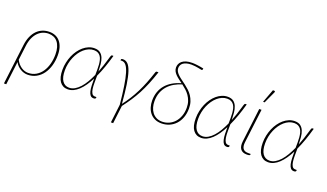

<svg xmlns="http://www.w3.org/2000/svg" viewBox="-81 -1294 3472 2037"><g transform="rotate(20 1655.0 -276.0)"><path d="M79 -111.5Q91 -87 107.2 -68.8Q123.5 -50.5 141.8 -38.2Q160 -26 179.5 -20Q199 -14 218 -14Q267.5 -14 306.2 -36.5Q345 -59 371.8 -97.8Q398.5 -136.5 412.2 -187.8Q426 -239 426 -296.5Q426 -342 415.8 -376.5Q405.5 -411 387 -434Q368.5 -457 342.2 -468.5Q316 -480 284 -480Q250 -480 219.2 -467.2Q188.5 -454.5 163.8 -428.8Q139 -403 122 -364.2Q105 -325.5 99 -274ZM73 -273.5Q80 -331 99 -373.8Q118 -416.5 146 -444.8Q174 -473 209.5 -487Q245 -501 285.5 -501Q323 -501 353.8 -488Q384.5 -475 406.5 -449Q428.5 -423 440.5 -384.8Q452.5 -346.5 452.5 -296.5Q452.5 -234.5 436.5 -179.5Q420.5 -124.5 390.5 -83.2Q360.5 -42 317.2 -18Q274 6 220 6Q198.5 6 177.5 -0.2Q156.5 -6.5 137.5 -18.2Q118.5 -30 102.5 -46.5Q86.5 -63 75.5 -84L43.5 178.5H17.5Z M681.5 -15Q714 -15 744 -32.2Q774 -49.5 801.2 -79.5Q828.5 -109.5 852.5 -150.2Q876.5 -191 897.5 -238Q898 -268 898.2 -297.8Q898.5 -327.5 896.2 -354.2Q894 -381 888.2 -404Q882.5 -427 870.8 -444Q859 -461 840.8 -470.5Q822.5 -480 795.5 -480Q765.5 -480 737.8 -468Q710 -456 685.5 -434.8Q661 -413.5 641.2 -384.8Q621.5 -356 607 -322Q592.5 -288 584.8 -250.2Q577 -212.5 577 -174Q577 -95 604.8 -55Q632.5 -15 681.5 -15ZM1009.5 -493Q990 -423 967.2 -358.2Q944.5 -293.5 918 -236Q918 -194.5 917.8 -155.8Q917.5 -117 922 -87Q926.5 -57 938 -39Q949.5 -21 973 -21H990L987.5 -8Q986.5 -4 981 -1Q975.5 2 964 2Q940.5 2 927.2 -13.8Q914 -29.5 907.8 -56.8Q901.5 -84 900.2 -120Q899 -156 899 -196.5Q875.5 -151 849.8 -113.8Q824 -76.5 795.8 -49.8Q767.5 -23 736.8 -8.5Q706 6 673 6Q615.5 6 583.2 -38.5Q551 -83 551 -171Q551 -212.5 559.8 -253.2Q568.5 -294 584 -330.5Q599.5 -367 621.8 -398.2Q644 -429.5 671 -452.2Q698 -475 729 -488Q760 -501 794 -501Q835 -501 859 -482.8Q883 -464.5 895.5 -434Q908 -403.5 911.8 -364.2Q915.5 -325 916.5 -282.5Q932 -321.5 945.2 -361.8Q958.5 -402 970 -442Q975 -459.5 978.2 -469.5Q981.5 -479.5 984 -484.8Q986.5 -490 988.8 -491.5Q991 -493 994 -493Z M1518 -493Q1491.5 -413.5 1465.5 -350.2Q1439.5 -287 1410.8 -232.5Q1382 -178 1348.8 -127.8Q1315.5 -77.5 1275 -24.5L1250.5 178.5H1225L1250 -29Q1238 -149 1225 -233.5Q1212 -318 1195.8 -371.8Q1179.5 -425.5 1159.2 -450Q1139 -474.5 1112 -474.5H1095.5L1097 -484Q1097.5 -489 1101.2 -491.8Q1105 -494.5 1119.5 -494.5Q1150 -494.5 1173.2 -471.5Q1196.5 -448.5 1214.2 -395.8Q1232 -343 1245 -257Q1258 -171 1268 -45.5Q1303 -91 1333.2 -139Q1363.5 -187 1390 -240Q1416.5 -293 1439.8 -351.8Q1463 -410.5 1485 -477.5Q1488 -487 1491.5 -490Q1495 -493 1500 -493Z M1732 -14Q1771.5 -14 1807.2 -29.8Q1843 -45.5 1870 -75Q1897 -104.5 1912.8 -146.8Q1928.5 -189 1928.5 -241.5Q1928.5 -282.5 1917.2 -314.8Q1906 -347 1888 -373Q1870 -399 1846.8 -420Q1823.5 -441 1799.5 -459Q1755 -445.5 1715.5 -423Q1676 -400.5 1646.5 -368Q1617 -335.5 1599.8 -291.8Q1582.5 -248 1582.5 -191Q1582.5 -156 1591.5 -124Q1600.5 -92 1619 -67.5Q1637.5 -43 1665.5 -28.5Q1693.5 -14 1732 -14ZM1948.5 -681Q1947.5 -676 1945.5 -674.8Q1943.5 -673.5 1938.5 -673.5Q1935.5 -673.5 1924.2 -676Q1913 -678.5 1896.5 -681.5Q1880 -684.5 1860 -687Q1840 -689.5 1820 -689.5Q1787 -689.5 1764 -682.8Q1741 -676 1726.5 -664.8Q1712 -653.5 1705.5 -638.5Q1699 -623.5 1699 -607.5Q1699 -586 1710 -568.2Q1721 -550.5 1738.8 -534Q1756.5 -517.5 1779.5 -501Q1802.5 -484.5 1826.2 -466.2Q1850 -448 1873 -426.5Q1896 -405 1913.8 -378.2Q1931.5 -351.5 1942.5 -318.2Q1953.5 -285 1953.5 -243Q1953.5 -185.5 1936.2 -139.2Q1919 -93 1888.8 -60.8Q1858.5 -28.5 1817.8 -11.2Q1777 6 1730.5 6Q1687 6 1654.5 -9.8Q1622 -25.5 1600.2 -52.5Q1578.5 -79.5 1567.8 -115Q1557 -150.5 1557 -190Q1557 -243 1572.5 -287.2Q1588 -331.5 1617.5 -366.5Q1647 -401.5 1689.8 -427Q1732.5 -452.5 1787.5 -468Q1765.5 -484 1745.2 -499.5Q1725 -515 1709.2 -531.2Q1693.5 -547.5 1684.2 -566Q1675 -584.5 1675 -606.5Q1675 -626 1682.8 -644.5Q1690.5 -663 1707.8 -677.5Q1725 -692 1753.2 -701Q1781.5 -710 1822.5 -710Q1835.5 -710 1851.5 -708.8Q1867.5 -707.5 1884.5 -705.2Q1901.5 -703 1918.5 -700Q1935.5 -697 1951 -693.5Z M2186.5 -15Q2219 -15 2249 -32.2Q2279 -49.5 2306.2 -79.5Q2333.5 -109.5 2357.5 -150.2Q2381.5 -191 2402.5 -238Q2403 -268 2403.2 -297.8Q2403.5 -327.5 2401.2 -354.2Q2399 -381 2393.2 -404Q2387.5 -427 2375.8 -444Q2364 -461 2345.8 -470.5Q2327.5 -480 2300.5 -480Q2270.5 -480 2242.8 -468Q2215 -456 2190.5 -434.8Q2166 -413.5 2146.2 -384.8Q2126.5 -356 2112 -322Q2097.5 -288 2089.8 -250.2Q2082 -212.5 2082 -174Q2082 -95 2109.8 -55Q2137.5 -15 2186.5 -15ZM2514.5 -493Q2495 -423 2472.2 -358.2Q2449.5 -293.5 2423 -236Q2423 -194.5 2422.8 -155.8Q2422.5 -117 2427 -87Q2431.5 -57 2443 -39Q2454.5 -21 2478 -21H2495L2492.5 -8Q2491.5 -4 2486 -1Q2480.5 2 2469 2Q2445.5 2 2432.2 -13.8Q2419 -29.5 2412.8 -56.8Q2406.5 -84 2405.2 -120Q2404 -156 2404 -196.5Q2380.5 -151 2354.8 -113.8Q2329 -76.5 2300.8 -49.8Q2272.5 -23 2241.8 -8.5Q2211 6 2178 6Q2120.5 6 2088.2 -38.5Q2056 -83 2056 -171Q2056 -212.5 2064.8 -253.2Q2073.5 -294 2089 -330.5Q2104.5 -367 2126.8 -398.2Q2149 -429.5 2176 -452.2Q2203 -475 2234 -488Q2265 -501 2299 -501Q2340 -501 2364 -482.8Q2388 -464.5 2400.5 -434Q2413 -403.5 2416.8 -364.2Q2420.5 -325 2421.5 -282.5Q2437 -321.5 2450.2 -361.8Q2463.5 -402 2475 -442Q2480 -459.5 2483.2 -469.5Q2486.5 -479.5 2489 -484.8Q2491.5 -490 2493.8 -491.5Q2496 -493 2499 -493Z M2655.5 -493H2681.5L2634.5 -111.5Q2628.5 -63.5 2645.2 -38.5Q2662 -13.5 2704.5 -13.5H2733.5L2732.5 -4.5Q2732 0.5 2724.2 3.5Q2716.5 6.5 2695 6.5Q2645.5 6.5 2623.8 -23.8Q2602 -54 2609 -111ZM2667.5 -578.5 2724 -729.5H2740.5Q2746 -729.5 2748 -724.5Q2750 -719.5 2746.5 -712.5L2685 -578.5Z M2943 -15Q2975.5 -15 3005.5 -32.2Q3035.5 -49.5 3062.8 -79.5Q3090 -109.5 3114 -150.2Q3138 -191 3159 -238Q3159.5 -268 3159.8 -297.8Q3160 -327.5 3157.8 -354.2Q3155.5 -381 3149.8 -404Q3144 -427 3132.2 -444Q3120.5 -461 3102.2 -470.5Q3084 -480 3057 -480Q3027 -480 2999.2 -468Q2971.5 -456 2947 -434.8Q2922.5 -413.5 2902.8 -384.8Q2883 -356 2868.5 -322Q2854 -288 2846.2 -250.2Q2838.5 -212.5 2838.5 -174Q2838.5 -95 2866.2 -55Q2894 -15 2943 -15ZM3271 -493Q3251.5 -423 3228.8 -358.2Q3206 -293.5 3179.5 -236Q3179.5 -194.5 3179.2 -155.8Q3179 -117 3183.5 -87Q3188 -57 3199.5 -39Q3211 -21 3234.5 -21H3251.5L3249 -8Q3248 -4 3242.5 -1Q3237 2 3225.5 2Q3202 2 3188.8 -13.8Q3175.5 -29.5 3169.2 -56.8Q3163 -84 3161.8 -120Q3160.5 -156 3160.5 -196.5Q3137 -151 3111.2 -113.8Q3085.5 -76.5 3057.2 -49.8Q3029 -23 2998.2 -8.5Q2967.5 6 2934.5 6Q2877 6 2844.8 -38.5Q2812.5 -83 2812.5 -171Q2812.5 -212.5 2821.2 -253.2Q2830 -294 2845.5 -330.5Q2861 -367 2883.2 -398.2Q2905.5 -429.5 2932.5 -452.2Q2959.5 -475 2990.5 -488Q3021.5 -501 3055.5 -501Q3096.5 -501 3120.5 -482.8Q3144.5 -464.5 3157 -434Q3169.5 -403.5 3173.2 -364.2Q3177 -325 3178 -282.5Q3193.5 -321.5 3206.8 -361.8Q3220 -402 3231.5 -442Q3236.5 -459.5 3239.8 -469.5Q3243 -479.5 3245.5 -484.8Q3248 -490 3250.2 -491.5Q3252.5 -493 3255.5 -493Z"/></g></svg>

Font: Lato ExtraLight
Style: Italic
Weight: 275
Italic angle: -7°
Designer: Lukasz Dziedzic with Adam Twardoch and Botio Nikoltchev
Foundry: tyPoland Lukasz Dziedzic
Version: Version 2.015; 2015-08-06; http://www.latofonts.com/